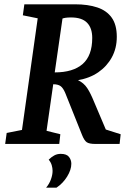

<svg xmlns="http://www.w3.org/2000/svg" viewBox="-20 -668 580 891"><path d="M4 0 11 -51 82 -65 155 -583 86 -597 93 -648H329Q388 -648 431.5 -633.5Q475 -619 498.5 -586Q522 -553 522 -497Q522 -444 499 -402Q476 -360 436 -332.5Q396 -305 342 -296Q369 -283 384.5 -259.5Q400 -236 415 -199L471 -67L540 -45L535 0H423Q394 0 382.5 -8Q371 -16 361 -41L283 -236Q273 -260 261 -268.5Q249 -277 227 -277L196 -61L260 -45L255 0ZM234 -332Q319 -332 363.5 -371Q408 -410 408 -492Q408 -538 384 -562.5Q360 -587 310 -587Q294 -587 284.5 -585.5Q275 -584 270 -582ZM194 203Q209 185 216.5 164Q224 143 224 125Q224 112 220 98.5Q216 85 206 73Q218 61 231.5 53.5Q245 46 262 46Q289 46 300 60Q311 74 311 92Q311 120 291.5 151.5Q272 183 242 203Z"/></svg>

Font: Faustina Light SemiBold
Style: Italic
Weight: 600
Italic angle: -8°
Version: Version 1.200